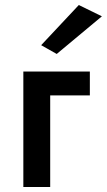

<svg xmlns="http://www.w3.org/2000/svg" viewBox="-20 -745 426 765"><path d="M386 -680 294 -725 144 -565 206 -530ZM73 -460V0H180V-365H338V-460Z"/></svg>

Font: Jost Medium
Style: Regular
Weight: 500
Version: Version 3.710